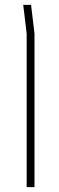

<svg xmlns="http://www.w3.org/2000/svg" viewBox="-20 -565 241 785"><path d="M89 200H121V-428L107 -545H75L89 -428V200Z"/></svg>

Font: Assistant ExtraLight
Style: Regular
Weight: 275
Designer: Hebrew By Ben Nathan, Latin by Paul Hunt
Version: Version 2.001;PS 002.001;hotconv 1.0.88;makeotf.lib2.5.64775